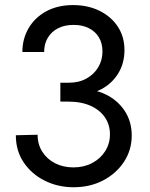

<svg xmlns="http://www.w3.org/2000/svg" viewBox="-20 -748 607 775"><path d="M277.3 7.8Q213.9 7.8 160.9 -18.6Q107.9 -44.9 75.9 -92Q43.9 -139.2 43.9 -202.1L131.8 -204.1Q131.8 -165 150.9 -135.3Q169.9 -105.5 202.6 -88.9Q235.4 -72.3 276.4 -72.3Q318.4 -72.3 351.8 -89.8Q385.3 -107.4 404.5 -137.7Q423.8 -168 423.8 -206.1Q423.8 -243.7 404.1 -273.4Q384.3 -303.2 346.4 -320.6Q308.6 -337.9 253.9 -337.9H223.6V-414.1H257.8Q298.8 -414.1 329.3 -431.2Q359.9 -448.2 376.7 -476.8Q393.6 -505.4 393.6 -540Q393.6 -573.7 378.9 -597.7Q364.3 -621.6 338.1 -634.5Q312 -647.5 277.3 -647.5Q240.7 -647.5 214.1 -633.8Q187.5 -620.1 172.9 -595.5Q158.2 -570.8 158.2 -538.1H70.3Q70.3 -591.3 95.5 -634.3Q120.6 -677.2 166.7 -702.4Q212.9 -727.5 275.4 -727.5Q334 -727.5 380.9 -704.8Q427.7 -682.1 455.1 -641.1Q482.4 -600.1 482.4 -545.9Q482.4 -492.2 457 -451.4Q431.6 -410.6 389.9 -388.4Q348.1 -366.2 299.8 -368.2V-387.7Q358.9 -390.1 407 -366.7Q455.1 -343.3 483.4 -300.3Q511.7 -257.3 511.7 -201.2Q511.7 -142.6 480.7 -95.2Q449.7 -47.9 396.7 -20Q343.8 7.8 277.3 7.8Z"/></svg>

Font: Reddit Sans
Style: Regular
Weight: 400
Designer: Stephen Hutchings
Foundry: Reddit
Version: Version 1.014